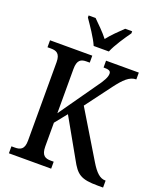

<svg xmlns="http://www.w3.org/2000/svg" viewBox="-166 -1035 956 1140"><g transform="rotate(20 312.0 -465.5)"><path d="M284 -771H380C398 -816 442 -880 469 -918V-931H425C395 -902 357 -866 331 -832C305 -866 267 -902 238 -931H194V-918C220 -880 265 -816 284 -771ZM29 0H296V-44H278C243 -44 218 -54 218 -113V-262L279 -338L414 -99C456 -21 482 0 591 0H624V-44H621C588 -44 560 -70 527 -125L350 -418L471 -580C514 -637 547 -671 590 -671V-714H383V-671C416 -671 429 -666 429 -648C429 -627 416 -601 379 -551L218 -322V-601C218 -660 242 -670 276 -670H296V-714H29V-670H51C85 -670 110 -660 110 -605V-109C110 -53 84 -44 50 -44H29Z"/></g></svg>

Font: Noto Serif Condensed Medium
Style: Regular
Weight: 500
Width: 3
Designer: Monotype Design Team
Foundry: Monotype Imaging Inc.
Version: Version 2.015